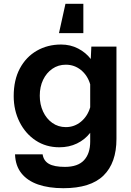

<svg xmlns="http://www.w3.org/2000/svg" viewBox="-20 -799 690 1009"><path d="M457 -489 460 -554H592V-69Q592 57 524 123.5Q456 190 313 190Q236 190 180 170.5Q124 151 92.5 111.5Q61 72 59 12H204Q209 46 237 62Q265 78 321 78Q389 78 421.5 43Q454 8 454 -55V-101Q426 -65 384.5 -45Q343 -25 292 -25Q222 -25 168 -60.5Q114 -96 83 -157.5Q52 -219 52 -294Q52 -379 84.5 -439.5Q117 -500 173.5 -532.5Q230 -565 301 -565Q350 -565 390.5 -544Q431 -523 457 -489ZM326 -131Q371 -131 405.5 -159.5Q440 -188 454 -235V-356Q440 -403 405.5 -431Q371 -459 326 -459Q286 -459 255 -437.5Q224 -416 206.5 -379.5Q189 -343 189 -296Q189 -250 206.5 -212.5Q224 -175 255 -153Q286 -131 326 -131ZM418 -779V-625H290L324 -779Z"/></svg>

Font: Azeret Mono SemiBold
Style: Regular
Weight: 600
Designer: Martin Vácha
Foundry: Displaay
Version: Version 1.002